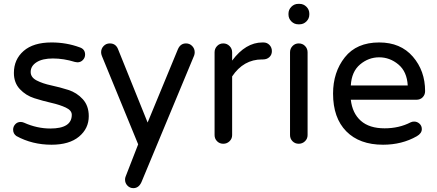

<svg xmlns="http://www.w3.org/2000/svg" viewBox="-20 -740 2267 995"><path d="M139 -367Q139 -339 170 -323Q201 -307 245.5 -297.5Q290 -288 334 -274Q378 -260 409 -226Q440 -192 440 -138Q440 -74 389.5 -32Q339 10 247 10Q147 10 65 -35Q48 -47 48 -68Q48 -84 59 -96Q70 -108 87 -108Q96 -108 105 -104Q172 -74 241 -74Q352 -74 352 -145Q352 -168 321 -182.5Q290 -197 246 -207Q202 -217 158 -231Q114 -245 83 -278Q52 -311 52 -362Q52 -432 102.5 -476Q153 -520 247 -520Q324 -520 392 -495Q421 -486 421 -457Q421 -441 409.5 -429Q398 -417 381 -417Q376 -417 368 -419Q310 -437 254 -437Q200 -437 169.5 -417.5Q139 -398 139 -367Z M989 -469Q989 -460 986 -452L713 204Q699 235 671 235Q653 235 640.5 222Q628 209 628 191Q628 182 631 175L696 8L508 -450Q504 -460 504 -469Q504 -488 517 -501.5Q530 -515 549 -515Q579 -515 591 -487L745 -105L902 -485Q915 -515 944 -515Q963 -515 976 -501.5Q989 -488 989 -469Z M1345 -520Q1364 -520 1376.5 -507Q1389 -494 1389 -475Q1389 -456 1376 -444Q1363 -432 1343 -432H1338Q1242 -432 1183 -344V-40Q1183 -21 1169.5 -8Q1156 5 1137 5Q1118 5 1105 -8Q1092 -21 1092 -40V-469Q1092 -488 1105 -501.5Q1118 -515 1137 -515Q1156 -515 1169.5 -501.5Q1183 -488 1183 -469V-426Q1253 -520 1340 -520Z M1528 -515Q1548 -515 1561 -501.5Q1574 -488 1574 -469V-40Q1574 -21 1560.5 -8Q1547 5 1528 5Q1509 5 1496 -8Q1483 -21 1483 -40V-469Q1483 -488 1496 -501.5Q1509 -515 1528 -515ZM1583 -669V-665Q1583 -644 1568 -629Q1553 -614 1532 -614H1526Q1505 -614 1490 -629Q1475 -644 1475 -665V-669Q1475 -690 1490 -705Q1505 -720 1526 -720H1532Q1553 -720 1568 -705Q1583 -690 1583 -669Z M1798 -297H2093Q2089 -369 2044.5 -406Q2000 -443 1945 -443Q1890 -443 1846 -406Q1802 -369 1798 -297ZM2126 -110Q2142 -110 2154 -99Q2166 -88 2166 -71Q2166 -49 2140 -34Q2063 10 1965 10Q1843 10 1774.5 -59.5Q1706 -129 1706 -255Q1706 -366 1767 -443Q1828 -520 1945 -520Q2056 -520 2119.5 -446.5Q2183 -373 2183 -268Q2183 -249 2170.5 -236Q2158 -223 2137 -223H1798Q1806 -153 1850 -114Q1894 -75 1973 -75Q2048 -75 2108 -106Q2116 -110 2126 -110Z"/></svg>

Font: VarelaRound
Style: Regular
Weight: 400
Designer: Joe Prince, Avraham Cornfeld
Foundry: Joe Prince, Avraham Cornfeld
Version: Version 2.000;PS 002.000;hotconv 1.0.88;makeotf.lib2.5.64775